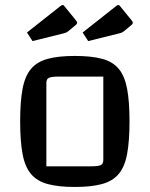

<svg xmlns="http://www.w3.org/2000/svg" viewBox="-20 -732 594 762"><path d="M277 10Q212 10 169.5 -1.5Q127 -13 103 -41.5Q79 -70 69.5 -121Q60 -172 60 -250Q60 -328 69.5 -379Q79 -430 103 -458.5Q127 -487 169.5 -498.5Q212 -510 277 -510Q343 -510 385.5 -498.5Q428 -487 451.5 -458.5Q475 -430 484.5 -379.5Q494 -329 494 -250Q494 -172 484.5 -121Q475 -70 451 -41.5Q427 -13 384.5 -1.5Q342 10 277 10ZM164 -72H342Q371 -72 380.5 -77Q390 -82 390 -97V-428H212Q184 -428 174 -423Q164 -418 164 -403ZM330 -569 308 -603 441 -708Q446 -712 449 -712Q451 -712 452.5 -711.5Q454 -711 457 -707L501 -653Q503 -650 505 -647.5Q507 -645 507 -642Q507 -641 506.5 -639Q506 -637 503 -634L473 -609Q469 -606 465 -603.5Q461 -601 451 -599ZM109 -569 87 -603 220 -708Q225 -712 228 -712Q230 -712 231.5 -711.5Q233 -711 236 -707L280 -653Q282 -650 284 -647.5Q286 -645 286 -642Q286 -641 285.5 -639Q285 -637 282 -634L252 -609Q248 -606 244 -603.5Q240 -601 230 -599Z"/></svg>

Font: Changa
Style: Regular
Weight: 400
Designer: Eduardo Rodriguez Tunni
Foundry: Eduardo Rodriguez Tunni
Version: Version 3.003